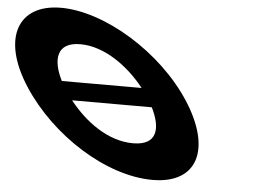

<svg xmlns="http://www.w3.org/2000/svg" viewBox="-343 -914 1362 1004"><g transform="rotate(5 338.5 -412.5)"><path d="M393.6 -459H-25.1C-78.6 -564.9 -71.7 -659 55.2 -659C182.9 -659 310.3 -564.9 393.6 -459ZM37.3 -363H455.4C507.9 -258.7 503.4 -167 373.8 -167C240.8 -167 119.3 -258.7 37.3 -363ZM-201.5 -413C-45.4 -172 247.7 15 491.7 15C728.7 15 785.6 -172 629.5 -413C473.4 -654 166.9 -840 -62.1 -840C-289.1 -840 -357.6 -654 -201.5 -413Z"/></g></svg>

Font: Hussar
Style: BdOpOblSeven
Weight: 700
Foundry: Cannot Into Space Fonts
Version: Version 2.00